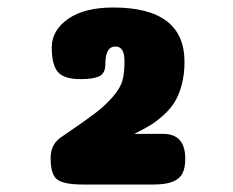

<svg xmlns="http://www.w3.org/2000/svg" viewBox="-20 -762 622 512"><path d="M338 -405H415Q474 -405 474 -339Q474 -314 466.5 -299.5Q459 -285 440.5 -277.5Q422 -270 390 -270H200Q151 -270 133 -283Q115 -296 115 -339Q115 -349 116.5 -357Q118 -365 122 -373Q126 -381 133 -388Q140 -395 150 -401Q206 -439 233 -459.5Q260 -480 280.5 -503.5Q301 -527 306.5 -547.5Q312 -568 312 -599Q312 -638 288 -638Q261 -638 261 -592Q261 -566 244.5 -558.5Q228 -551 195 -551Q150 -551 134 -570.5Q118 -590 118 -635.5Q118 -681 161.5 -711.5Q205 -742 282 -742Q472 -742 472 -597Q472 -563 464.5 -535.5Q457 -508 445.5 -489.5Q434 -471 415 -454Q396 -437 379 -427Q362 -417 338 -405Z"/></svg>

Font: Coiny 2.0
Style: Regular
Weight: 400
Version: Version 1.001 July 11, 2018